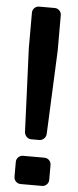

<svg xmlns="http://www.w3.org/2000/svg" viewBox="-56 -831 350 861"><g transform="rotate(5 119.0 -400.0)"><path d="M70.3 -233.4C71.3 -225.6 74.2 -218.8 80.1 -212.9C85.9 -207 92.8 -204.1 100.6 -204.1H137.7C145.5 -204.1 152.3 -207 158.2 -212.9C164.1 -217.8 167 -224.6 168 -233.4C168.9 -252 169.9 -272.5 170.9 -294.9C171.9 -317.4 172.9 -340.8 173.8 -364.3C175.8 -409.2 177.7 -454.1 179.7 -498C181.6 -542 183.6 -579.1 184.6 -609.4V-769.5C184.6 -778.3 181.6 -785.2 175.8 -791C169.9 -796.9 163.1 -799.8 154.3 -799.8H85C76.2 -799.8 69.3 -796.9 63.5 -791C57.6 -785.2 54.7 -778.3 54.7 -769.5V-609.4C61.5 -442.4 67.4 -316.4 70.3 -233.4ZM41 -96.7V-63.5V-30.3C41 -21.5 43.9 -14.6 49.8 -8.8C55.7 -2.9 62.5 0 71.3 0H167C175.8 0 182.6 -2.9 188.5 -8.8C194.3 -14.6 197.3 -21.5 197.3 -30.3V-96.7C197.3 -105.5 194.3 -112.3 188.5 -118.2C182.6 -124 175.8 -127 167 -127H71.3C62.5 -127 55.7 -124 49.8 -118.2C43.9 -112.3 41 -105.5 41 -96.7Z"/></g></svg>

Font: Yellow Ladder Regular
Style: Regular
Weight: 400
Designer: Zima Creative
Version: Version 2.002